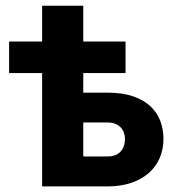

<svg xmlns="http://www.w3.org/2000/svg" viewBox="-20 -666 614 686"><path d="M363.5 -107Q394.5 -107 410.5 -124.2Q426.5 -141.5 426.5 -169.5Q426.5 -181 422.8 -191.8Q419 -202.5 411.2 -210.8Q403.5 -219 391.5 -223.8Q379.5 -228.5 363.5 -228.5H277.5V-107ZM363 -335Q417.5 -335 455.8 -321.8Q494 -308.5 518 -285.8Q542 -263 553 -233Q564 -203 564 -170Q564 -132.5 550.5 -101.2Q537 -70 511.2 -47.5Q485.5 -25 448.2 -12.5Q411 0 364 0H130.5V-405H12.5V-517.5H130.5V-645.5H277.5V-517.5H428.5V-405H277.5V-335Z"/></svg>

Font: Lato ExtraBold
Style: Regular
Weight: 800
Designer: Lukasz Dziedzic with Adam Twardoch and Botio Nikoltchev
Foundry: tyPoland Lukasz Dziedzic
Version: Version 2.015; 2015-08-06; http://www.latofonts.com/